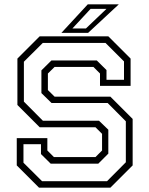

<svg xmlns="http://www.w3.org/2000/svg" viewBox="-20 -868 691 888"><path d="M160.5 0 57.5 -103V-229H199V-172L229.5 -141.5H421.5L452 -172V-249L421.5 -279.5H163.5L60.5 -382.5V-597L163.5 -700H481L584 -597V-471H442.5V-528L412 -558.5H232.5L201.5 -528V-451.5L232.5 -421H490.5L593.5 -318V-103L490.5 0ZM174.5 -30H475L562 -117.5V-307L478 -391.5H218.5L171.5 -437.5V-542.5L218 -588.5H427.5L472.5 -544V-499H553.5V-584L468 -669.5H178L90.5 -582.5V-398L178.5 -309.5H438L481 -268V-157.5L434.5 -111H214.5L169.5 -155.5V-201H88.5V-115.5ZM264 -716 386 -848H529.5L387.5 -716ZM315 -736.5H377.5L472.5 -827H399Z"/></svg>

Font: Tourney Light
Style: Regular
Weight: 300
Version: Version 1.015